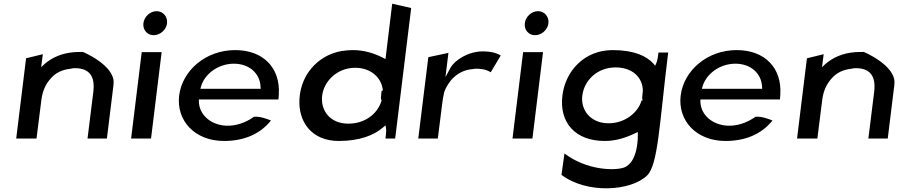

<svg xmlns="http://www.w3.org/2000/svg" viewBox="-20 -754 4844 1031"><path d="M554 -10 586 -270C588 -283 589 -294 590 -307C597 -403 425 -476 425 -475C410 -475 394 -475 380 -474C310 -469 259 -444 220 -411L201 -393L210 -463L120 -441L67 -10H176L202 -216C208 -265 225 -303 253 -333C278 -362 312 -380 360 -385C367 -387 374 -388 382 -388C464 -388 491 -340 481 -260L450 -10Z M750 -629C746 -593 771 -565 805 -565C840 -565 873 -594 877 -629C881 -665 855 -694 821 -694C787 -694 754 -665 750 -629ZM791 -10 848 -474H741L684 -10Z M1048 -209V-220H1475C1476 -229 1477 -236 1477 -245C1487 -389 1394 -485 1243 -485C1085 -485 959 -376 942 -241C926 -107 1025 3 1183 3C1290 3 1377 -34 1435 -107C1413 -116 1375 -130 1344 -127C1296 -93 1243 -77 1195 -79C1109 -83 1049 -140 1048 -209ZM1379 -289 1380 -277H1056L1059 -288C1077 -354 1149 -412 1236 -412C1319 -412 1376 -359 1379 -289Z M1799 3C1914 3 1989 -29 2036 -69L2050 -81L2053 -65C2055 -51 2052 -27 2050 -10H2102L2188 -711L2086 -734L2050 -437L2034 -445C1989 -468 1935 -485 1875 -485C1862 -485 1851 -484 1839 -483C1709 -473 1596 -370 1588 -222C1581 -99 1654 3 1799 3ZM2029 -266C2028 -260 2028 -253 2027 -246C2026 -234 2023 -224 2029 -215V-214C2007 -141 1939 -90 1850 -90C1753 -90 1700 -160 1710 -241C1720 -320 1792 -390 1887 -390C1974 -390 2030 -335 2036 -268Z M2669 -456C2655 -464 2629 -478 2572 -478C2493 -478 2421 -430 2399 -390L2372 -340L2388 -470L2280 -447L2226 -10H2331L2355 -201C2357 -220 2361 -240 2365 -258V-259C2385 -314 2434 -377 2519 -383C2522 -384 2531 -385 2538 -385C2579 -385 2601 -375 2615 -366Z M2798 -629C2794 -593 2819 -565 2853 -565C2888 -565 2921 -594 2925 -629C2929 -665 2903 -694 2869 -694C2835 -694 2802 -665 2798 -629ZM2839 -10 2896 -474H2789L2732 -10Z M3425 -214C3405 -147 3334 -92 3248 -92C3151 -92 3097 -163 3107 -241C3117 -323 3188 -392 3285 -392C3374 -392 3430 -341 3432 -268V-267C3431 -258 3430 -248 3429 -237C3428 -229 3427 -222 3432 -216ZM3454 189C3514 132 3520 -83 3568 -472H3516C3514 -458 3511 -431 3505 -417L3498 -401L3488 -413C3452 -453 3385 -485 3270 -485C3117 -485 3016 -372 3000 -241C2982 -95 3070 3 3227 3C3287 3 3339 -14 3390 -38L3405 -45V-30C3405 -30 3410 117 3330 146C3279 163 3131 161 3011 70L2995 185C3133 289 3368 272 3454 189Z M3741 -209V-220H4168C4169 -229 4170 -236 4170 -245C4180 -389 4087 -485 3936 -485C3778 -485 3652 -376 3635 -241C3619 -107 3718 3 3876 3C3983 3 4070 -34 4128 -107C4106 -116 4068 -130 4037 -127C3989 -93 3936 -77 3888 -79C3802 -83 3742 -140 3741 -209ZM4072 -289 4073 -277H3749L3752 -288C3770 -354 3842 -412 3929 -412C4012 -412 4069 -359 4072 -289Z M4747 -10 4779 -270C4781 -283 4782 -294 4783 -307C4790 -403 4618 -476 4618 -475C4603 -475 4587 -475 4573 -474C4503 -469 4452 -444 4413 -411L4394 -393L4403 -463L4313 -441L4260 -10H4369L4395 -216C4401 -265 4418 -303 4446 -333C4471 -362 4505 -380 4553 -385C4560 -387 4567 -388 4575 -388C4657 -388 4684 -340 4674 -260L4643 -10Z"/></svg>

Font: Bluebird
Style: LiExtObl
Weight: 300
Designer: Jasper
Foundry: Cannot Into Space Fonts
Version: Version 0.98